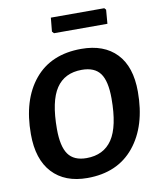

<svg xmlns="http://www.w3.org/2000/svg" viewBox="-92 -910 815 991"><g transform="rotate(-10 315.5 -414.0)"><path d="M523 -838 531 -829 525 -756H245L236 -766L243 -838ZM369 -652Q488 -652 553.5 -583.5Q619 -515 619 -384Q619 -204 531.5 -97Q444 10 286 10Q168 10 102.5 -60.5Q37 -131 37 -263Q37 -443 123.5 -547.5Q210 -652 369 -652ZM353 -545Q263 -545 218.5 -478.5Q174 -412 174 -266Q174 -175 203.5 -133.5Q233 -92 299 -92Q389 -92 434 -159Q479 -226 479 -373Q479 -464 449.5 -504.5Q420 -545 353 -545Z"/></g></svg>

Font: Alegreya Sans SC
Style: Bold Italic
Weight: 700
Italic angle: -7°
Designer: Juan Pablo del Peral
Foundry: Huerta Tipografica
Version: Version 2.007